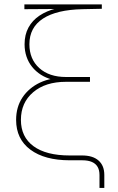

<svg xmlns="http://www.w3.org/2000/svg" viewBox="-20 -748 551 896"><path d="M444.3 128.9V68.4Q444.3 45.9 435.5 30.8Q426.8 15.6 408.9 7.8Q391.1 0 363.3 0H305.2Q188.5 0 121.8 -49.6Q55.2 -99.1 55.2 -188.5Q55.2 -218.8 62.7 -245.1Q70.3 -271.5 85 -293.5Q99.6 -315.4 120.4 -333Q141.1 -350.6 167.2 -362.8Q193.4 -375 224.6 -380.9L224.1 -376.5Q194.3 -384.3 170.7 -399.4Q147 -414.6 129.9 -435.8Q112.8 -457 103.8 -483.6Q94.7 -510.3 94.7 -541.5Q94.7 -585.9 112.8 -619.4Q130.9 -652.8 164.1 -675Q197.3 -697.3 242.7 -708.5L239.7 -706.1L93.8 -705.1V-727.5H455.1V-707L364.7 -705.1Q244.6 -702.6 180.9 -661.4Q117.2 -620.1 117.2 -541.5Q117.2 -472.2 163.3 -430.4Q209.5 -388.7 287.6 -388.7H399.9V-366.2H287.6Q191.9 -366.2 134.8 -317.6Q77.6 -269 77.6 -188.5Q77.6 -108.9 136.5 -65.7Q195.3 -22.5 305.2 -22.5H363.3Q413.1 -22.5 439.9 1.2Q466.8 24.9 466.8 68.4V128.9Z"/></svg>

Font: Inter 28pt Thin
Style: Regular
Weight: 250
Designer: Rasmus Andersson
Foundry: rsms
Version: Version 4.001;git-66647c0bb